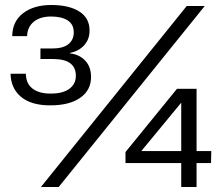

<svg xmlns="http://www.w3.org/2000/svg" viewBox="-20 -745 871 765"><path d="M180.2 -325.2Q104.5 -325.2 64 -358.9Q23.4 -392.6 22 -451.2H83Q83.5 -412.1 109.6 -392.1Q135.7 -372.1 181.2 -372.1Q230.5 -372.1 256.3 -391.1Q282.2 -410.2 282.2 -442.9Q282.2 -509.8 191.9 -509.8H141.1V-551.8H188Q231.4 -551.8 252.7 -569.1Q273.9 -586.4 273.9 -616.2Q273.9 -647.9 249.8 -663.6Q225.6 -679.2 183.1 -679.2Q140.6 -679.2 115 -658.7Q89.4 -638.2 87.9 -601.1H28.8Q29.3 -659.7 72 -692.4Q114.7 -725.1 184.1 -725.1Q254.9 -725.1 295.9 -699.2Q336.9 -673.3 336.9 -623Q336.9 -588.4 315.4 -564.7Q293.9 -541 258.8 -534.2V-532.2Q295.9 -528.3 319.3 -503.7Q342.8 -479 342.8 -438Q342.8 -385.7 299.8 -355.5Q256.8 -325.2 180.2 -325.2ZM143.1 0 724.1 -721.2H795.9L213.9 0ZM480 -95.2V-139.2L685.1 -391.1H763.2V-143.1H821.8L820.8 -95.2H763.2V0H702.1V-95.2ZM543 -143.1H702.1V-335.9Z"/></svg>

Font: Lumene Sans Expanded
Style: Regular
Weight: 400
Width: 7
Designer: Deni Anggara
Version: Version 1.003;Glyphs 3.1.2 (3151)